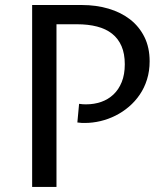

<svg xmlns="http://www.w3.org/2000/svg" viewBox="-20 -735 656 755"><path d="M202.1 0H106.4V-715.3H301.8Q358.4 -715.3 407 -700.9Q455.6 -686.5 491.5 -658.7Q527.3 -630.9 547.9 -589.6Q568.4 -548.3 568.4 -494.1Q568.4 -455.6 558.1 -422.6Q547.9 -389.6 529.5 -362.8Q511.2 -335.9 486.8 -315.2Q462.4 -294.4 434.1 -280.3Q405.8 -266.1 375 -258.8Q344.2 -251.5 313.5 -251.5Q307.6 -251.5 300.8 -251.7Q293.9 -252 284.2 -253.4L291 -326.7Q299.8 -325.2 306.2 -325Q312.5 -324.7 318.8 -324.7Q350.1 -324.7 377.7 -334.2Q405.3 -343.8 426 -363.3Q446.8 -382.8 458.7 -412.4Q470.7 -441.9 470.7 -482.4Q470.7 -523.9 457.8 -553.7Q444.8 -583.5 420.7 -602.5Q396.5 -621.6 361.6 -630.6Q326.7 -639.6 283.2 -639.6H202.1Z"/></svg>

Font: Proza Libre
Style: Regular
Weight: 400
Designer: Jasper de Waard
Foundry: Jasper de Waard
Version: Version 1.000; ttfautohint (v1.4.1.8-43bc)